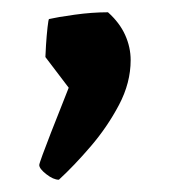

<svg xmlns="http://www.w3.org/2000/svg" viewBox="-20 -164 294 313"><path d="M76 129Q67 129 55.5 120Q44 111 44 105Q44 103 49.5 88Q55 73 63 52.5Q71 32 79 12Q87 -8 92 -21L54 -71Q54 -75 55 -90.5Q56 -106 57.5 -119.5Q59 -133 60 -133Q73 -136 101.5 -140Q130 -144 156 -144Q175 -127 184 -107Q193 -87 193 -66Q193 -29 174 7Q155 43 128 74.5Q101 106 76 129Z"/></svg>

Font: Labrada
Style: Bold
Weight: 700
Designer: Mercedes Jáuregui
Foundry: Omnibus-Type Team
Version: Version 1.000; ttfautohint (v1.8.4.7-5d5b)